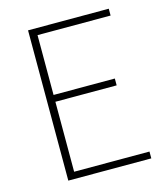

<svg xmlns="http://www.w3.org/2000/svg" viewBox="-109 -811 780 896"><g transform="rotate(-15 281.0 -363.0)"><path d="M110 0H511V-33H147V-371H443V-404H147V-693H500V-726H110Z"/></g></svg>

Font: Harano Aji Gothic K1 ExtraLight
Style: Regular
Weight: 250
Foundry: Masamichi Hosoda
Version: HaranoAjiGothicK1-ExtraLight version 20230610;ttx 4.39.4